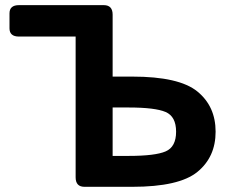

<svg xmlns="http://www.w3.org/2000/svg" viewBox="-20 -720 893 740"><path d="M53.2 -579.1Q16.6 -579.1 16.6 -610.8V-668.5Q16.6 -700.2 53.2 -700.2H379.9Q414.1 -700.2 414.1 -663.6V-424.8H489.7Q670.4 -424.8 740.7 -367.4Q811 -310.1 811 -212.4Q811 -114.7 740.7 -57.4Q670.4 0 489.7 0H305.7Q271.5 0 271.5 -36.6V-579.1ZM414.1 -119.1H475.6Q578.1 -119.1 618.4 -136.5Q658.7 -153.8 658.7 -212.4Q658.7 -271 618.4 -288.3Q578.1 -305.7 475.6 -305.7H414.1Z"/></svg>

Font: Istok
Style: Bold
Weight: 700
Designer: Andrey V. Panov
Foundry: Andrey V. Panov
Version: Version 1.0.1